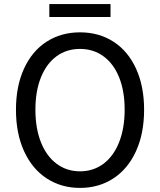

<svg xmlns="http://www.w3.org/2000/svg" viewBox="-20 -905 782 938"><path d="M221 -885H520V-822H221ZM58 -369Q58 -484 97.5 -570Q137 -656 208 -701.5Q279 -747 371 -747Q463 -747 534 -701.5Q605 -656 644.5 -570Q684 -484 684 -369Q684 -253 644.5 -166.5Q605 -80 534 -33.5Q463 13 371 13Q279 13 208 -33.5Q137 -80 97.5 -166.5Q58 -253 58 -369ZM589 -369Q589 -460 562 -527Q535 -594 485.5 -630Q436 -666 371 -666Q305 -666 256 -630Q207 -594 180 -527Q153 -460 153 -369Q153 -278 180 -210Q207 -142 256.5 -105Q306 -68 371 -68Q436 -68 485.5 -105Q535 -142 562 -210.5Q589 -279 589 -369Z"/></svg>

Font: Noto Sans SC
Style: Regular
Weight: 400
Designer: Ryoko NISHIZUKA ____ (kana & ideographs); Paul D. Hunt (Latin, Greek & Cyrillic); Wenlong ZHANG ___ (bopomofo); Sandoll 
Foundry: Adobe Systems Incorporated
Version: Version 1.004